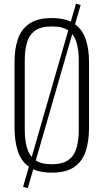

<svg xmlns="http://www.w3.org/2000/svg" viewBox="-20 -916 563 1031"><path d="M129 95 104 87 388 -896 413 -889ZM258 11Q179 11 135.5 -20.5Q92 -52 75 -106.5Q58 -161 58 -230V-584Q58 -653 76 -706Q94 -759 137.5 -789Q181 -819 258 -819Q335 -819 378.5 -789Q422 -759 440 -706Q458 -653 458 -584V-229Q458 -160 441 -106Q424 -52 380.5 -20.5Q337 11 258 11ZM258 -34Q316 -34 347.5 -57Q379 -80 391 -121.5Q403 -163 403 -218V-592Q403 -647 391 -688Q379 -729 348 -751.5Q317 -774 258 -774Q200 -774 168.5 -751.5Q137 -729 125 -688Q113 -647 113 -592V-218Q113 -163 125 -121.5Q137 -80 168.5 -57Q200 -34 258 -34Z"/></svg>

Font: Oswald ExtraLight
Style: Regular
Weight: 250
Designer: Vernon Adams
Foundry: Vernon Adams
Version: Version 4.100; ttfautohint (v1.8.1.43-b0c9)